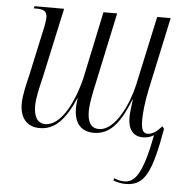

<svg xmlns="http://www.w3.org/2000/svg" viewBox="-53 -588 829 865"><g transform="rotate(5 361.0 -155.0)"><path d="M546 226C632 226 662 166 698 -38L694 -37L696 -39L689 -47C669 -25 650 -8 626 -8C605 -8 596 -24 596 -68C596 -97 601 -150 613 -206L684 -536H623L555 -222C536 -138 480 -10 405 -10C366 -10 353 -42 353 -85C353 -122 363 -166 371 -204L442 -536H380L316 -233C289 -122 233 -11 163 -11C127 -11 110 -41 110 -89C110 -123 121 -169 133 -219L202 -536H68L66 -526H79C110 -526 126 -518 126 -490C126 -476 122 -452 114 -419L72 -225C62 -184 49 -132 49 -93C49 -32 79 9 139 9C204 9 251 -35 297 -140L298 -139C297 -130 294 -111 294 -95C294 -35 320 9 383 9C452 9 499 -39 544 -155H546C543 -130 538 -96 538 -74C538 -23 560 10 606 10C625 10 641 5 655 -4C620 184 583 215 539 215C524 215 508 211 493 205L491 215C509 222 526 226 546 226Z"/></g></svg>

Font: Noto Serif Display Condensed Light
Style: Italic
Weight: 300
Width: 3
Italic angle: -12°
Designer: Monotype Design Team
Foundry: Monotype Imaging Inc.
Version: Version 2.009